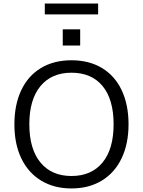

<svg xmlns="http://www.w3.org/2000/svg" viewBox="-20 -1052 804 1080"><path d="M61 -352Q61 -463 99.5 -544.5Q138 -626 210.5 -669.5Q283 -713 382 -713Q481 -713 553.5 -669.5Q626 -626 664.5 -544.5Q703 -463 703 -353Q703 -243 664 -161.5Q625 -80 552.5 -36Q480 8 382 8Q284 8 211.5 -36Q139 -80 100 -161Q61 -242 61 -352ZM619 -353Q619 -493 557 -568Q495 -643 382 -643Q270 -643 207.5 -567.5Q145 -492 145 -353Q145 -214 207.5 -138Q270 -62 382 -62Q494 -62 556.5 -137.5Q619 -213 619 -353ZM333 -887H431V-796H333ZM232 -971V-1032H532V-971Z"/></svg>

Font: wassup Sans
Style: Regular
Weight: 400
Version: Version 2.001